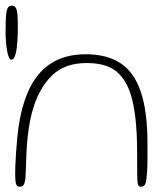

<svg xmlns="http://www.w3.org/2000/svg" viewBox="-31 -660 604 690"><path d="M39 11Q29.5 11 26.5 0.2Q23.5 -10.5 23.5 -34.5Q23.5 -49 24.2 -68.2Q25 -87.5 26.8 -112.8Q28.5 -138 31.5 -169Q41 -264.5 69.8 -330.5Q98.5 -396.5 150 -430.8Q201.5 -465 277.5 -465Q353 -465 402 -433Q451 -401 475 -330.2Q499 -259.5 499 -142.5Q499 -119.5 499 -100.5Q499 -81.5 498.8 -66.5Q498.5 -51.5 497.5 -40Q495.5 -10 491.5 0.5Q487.5 11 475 11Q469 11 466.2 6Q463.5 1 462.8 -9.8Q462 -20.5 462 -37.5Q462 -84 461.8 -119Q461.5 -154 460 -181.8Q458.5 -209.5 455.8 -234.5Q453 -259.5 447.5 -286.5Q434 -356.5 396.5 -395Q359 -433.5 281 -433.5Q204 -433.5 159.2 -391.8Q114.5 -350 91.5 -281Q82 -252.5 76.5 -223.2Q71 -194 68 -164.2Q65 -134.5 63.8 -103.5Q62.5 -72.5 61.5 -40.5Q61 -19 58.5 -7.8Q56 3.5 51.5 7.2Q47 11 39 11ZM10 -445.5Q5 -445.5 1 -454.2Q-3 -463 -5.5 -477.5Q-8 -492 -9.5 -509.2Q-11 -526.5 -11 -543.5Q-11 -571.5 -10.2 -590.2Q-9.5 -609 -7.2 -619.8Q-5 -630.5 -0.5 -635Q4 -639.5 11.5 -639.5Q19.5 -639.5 24 -634.2Q28.5 -629 30.2 -619.2Q32 -609.5 32.5 -595.8Q33 -582 33 -564.5Q33 -530 31.2 -507Q29.5 -484 26.2 -470.5Q23 -457 19 -451.2Q15 -445.5 10 -445.5Z"/></svg>

Font: Gluten Thin
Style: Regular
Weight: 100
Designer: Tyler Finck
Foundry: Etcetera Type Company
Version: Version 1.300